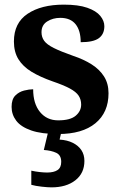

<svg xmlns="http://www.w3.org/2000/svg" viewBox="-20 -568 528 828"><path d="M231 10Q159 10 114.5 -5.5Q70 -21 50 -47.5Q30 -74 30 -107Q30 -140 46 -156Q62 -172 84 -177.5Q106 -183 123 -183Q123 -121 152.5 -85Q182 -49 231 -49Q283 -49 306.5 -69Q330 -89 330 -117Q330 -139 319 -155.5Q308 -172 281 -186.5Q254 -201 207 -217Q153 -236 116 -258.5Q79 -281 59.5 -312.5Q40 -344 40 -389Q40 -469 99 -508.5Q158 -548 255 -548Q318 -548 356.5 -534.5Q395 -521 412.5 -499.5Q430 -478 430 -455Q430 -421 406.5 -403.5Q383 -386 328 -386Q328 -436 306 -463.5Q284 -491 240 -491Q208 -491 183.5 -475.5Q159 -460 159 -429Q159 -408 170.5 -392Q182 -376 212 -361Q242 -346 296 -327Q341 -312 375 -290.5Q409 -269 428.5 -238.5Q448 -208 448 -166Q448 -83 391.5 -36.5Q335 10 231 10ZM202 240Q186 240 159.5 237Q133 234 115 229V168Q133 172 151.5 174Q170 176 183 176Q212 176 228 165.5Q244 155 244 130Q244 101 222.5 91Q201 81 169 78.8L190 -9H247L237 34Q270 36 294 48Q318 60 331 79.5Q344 99 344 126Q344 179 305 209.5Q266 240 202 240Z"/></svg>

Font: Noto Serif Thai
Style: Regular
Weight: 400
Designer: Monotype Design Team
Foundry: Monotype Imaging Inc.
Version: Version 2.001